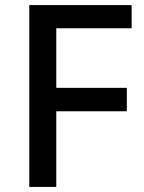

<svg xmlns="http://www.w3.org/2000/svg" viewBox="-20 -734 567 754"><path d="M201 0H95V-714H497V-623H201V-389H478V-297H201Z"/></svg>

Font: Noto Sans Tai Tham Medium
Style: Regular
Weight: 500
Designer: Monotype Design Team 2013. Revised by David WIlliams 2020
Foundry: Monotype Imaging Inc.
Version: Version 2.002; ttfautohint (v1.8.4.7-5d5b)